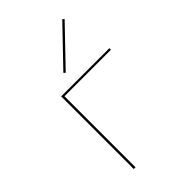

<svg xmlns="http://www.w3.org/2000/svg" viewBox="-212 -777 856 856"><g transform="rotate(-45 216.5 -349.0)"><path d="M194 -518 186 -525 352 -698 360 -691ZM409 -448H116V0H105V-458H409Z"/></g></svg>

Font: Ysabeau SC Hairline
Style: Regular
Weight: 100
Designer: Christian Thalmann (Catharsis Fonts)
Version: Version 0.003